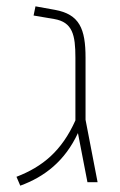

<svg xmlns="http://www.w3.org/2000/svg" viewBox="-20 -575 378 606"><path d="M288 0 250 -197V-393C250 -484 231 -530 153 -544L92 -555L86 -526L151 -515C209 -505 218 -465 218 -393V-195C175 -99 115 -49 32 -17L44 11C121 -17 185 -67 226 -155L256 0H288Z"/></svg>

Font: Assistant ExtraLight
Style: Regular
Weight: 275
Designer: Hebrew By Ben Nathan, Latin by Paul Hunt
Version: Version 2.001;PS 002.001;hotconv 1.0.88;makeotf.lib2.5.64775